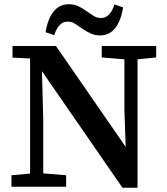

<svg xmlns="http://www.w3.org/2000/svg" viewBox="-20 -881 789 906"><path d="M460 -610V-664H717V-610L629 -601V5H558L178 -545L184 -316V-63L292 -54V0H34V-54L122 -62V-605L39 -609V-664H244L573 -188L567 -366V-601ZM195 -729Q205 -791 232.5 -826Q260 -861 305 -861Q330 -861 349 -852Q368 -843 386 -830Q403 -819 419.5 -807.5Q436 -796 457 -796Q500 -796 520 -860L561 -846Q551 -784 524 -749Q497 -714 452 -714Q427 -714 408 -723Q389 -732 372 -743Q354 -755 337 -767Q320 -779 299 -779Q256 -779 236 -715Z"/></svg>

Font: Source Serif 4 SmText Semibold
Style: Regular
Weight: 600
Designer: Frank Grießhammer
Foundry: Adobe
Version: Version 4.005;hotconv 1.1.0;makeotfexe 2.6.0